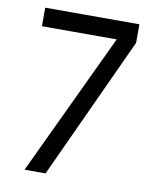

<svg xmlns="http://www.w3.org/2000/svg" viewBox="-76 -557 603 765"><g transform="rotate(10 225.5 -175.0)"><path d="M45 -425V-500H426V-425L161 150H76L363 -458L384 -425Z"/></g></svg>

Font: Syne
Style: Regular
Weight: 400
Designer: Lucas Descroix
Foundry: Bonjour Monde
Version: Version 2.200